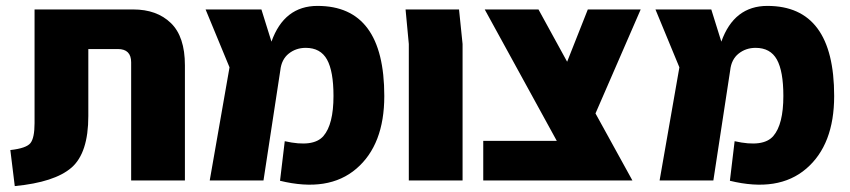

<svg xmlns="http://www.w3.org/2000/svg" viewBox="-20 -611 2876 650"><path d="M30 19 15 -103Q69 -109 83 -126.5Q97 -144 97 -194V-579H431Q511 -579 558.5 -533Q606 -487 606 -390V0H424V-400Q424 -445 379 -445H279V-218Q279 -93 222 -43.5Q165 6 30 19Z M1055 -591Q1281 -591 1281 -286Q1281 -121 1186.5 -40Q1092 41 928 1L944 -133Q1041 -111 1075 -150.5Q1109 -190 1109 -286Q1109 -370 1087 -409.5Q1065 -449 1015 -449Q982 -449 957.5 -429.5Q933 -410 929 -373L872 0H690L757 -383L676 -579H865L899 -470Q942 -591 1055 -591Z M1364 0V-462L1353 -579H1534L1546 -462V0Z M2149 -579 1996 -227 2121 0H1939H1616V-134H1865L1621 -579H1803L1900 -402L1970 -579Z M2578 -591Q2804 -591 2804 -286Q2804 -121 2709.5 -40Q2615 41 2451 1L2467 -133Q2564 -111 2598 -150.5Q2632 -190 2632 -286Q2632 -370 2610 -409.5Q2588 -449 2538 -449Q2505 -449 2480.5 -429.5Q2456 -410 2452 -373L2395 0H2213L2280 -383L2199 -579H2388L2422 -470Q2465 -591 2578 -591Z"/></svg>

Font: Assistant ExtraBold
Style: Regular
Weight: 800
Designer: Hebrew By Ben Nathan, Latin by Paul Hunt
Version: Version 2.001;PS 002.001;hotconv 1.0.88;makeotf.lib2.5.64775